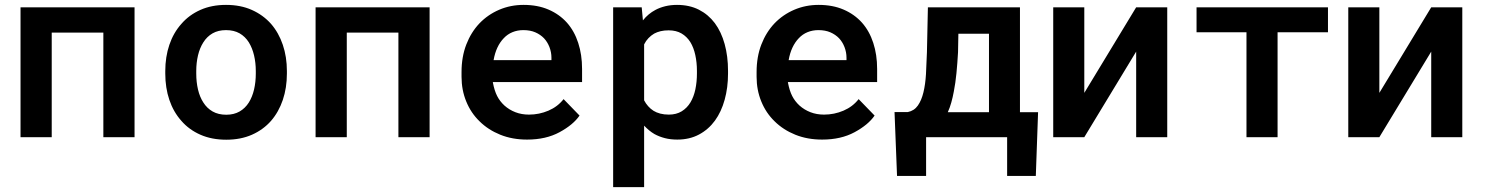

<svg xmlns="http://www.w3.org/2000/svg" viewBox="-20 -558 6041 781"><path d="M527.3 0V-528.3H63.5V0H190.4V-425.3H400.4V0Z M652.3 -269V-258.8Q652.3 -200.7 668.9 -151.6Q685.5 -102.5 717.8 -66.4Q749 -30.3 795.2 -10Q841.3 10.3 900.4 10.3Q959 10.3 1004.9 -10Q1050.8 -30.3 1082.5 -66.4Q1113.8 -102.5 1130.4 -151.6Q1147 -200.7 1147 -258.8V-269Q1147 -326.7 1130.4 -375.7Q1113.8 -424.8 1082.5 -460.9Q1050.3 -497.1 1004.4 -517.6Q958.5 -538.1 899.4 -538.1Q840.8 -538.1 794.9 -517.6Q749 -497.1 717.8 -460.9Q685.5 -424.8 668.9 -375.7Q652.3 -326.7 652.3 -269ZM778.3 -258.8V-269Q778.3 -302.7 785.4 -332.8Q792.5 -362.8 807.1 -385.7Q821.8 -409.2 844.7 -422.4Q867.7 -435.5 899.4 -435.5Q931.6 -435.5 954.6 -422.4Q977.5 -409.2 992.2 -385.7Q1006.3 -362.8 1013.4 -332.8Q1020.5 -302.7 1020.5 -269V-258.8Q1020.5 -224.1 1013.4 -193.8Q1006.3 -163.6 992.2 -141.1Q977.5 -117.7 954.6 -104.5Q931.6 -91.3 900.4 -91.3Q868.2 -91.3 845 -104.5Q821.8 -117.7 807.1 -141.1Q792.5 -163.6 785.4 -193.8Q778.3 -224.1 778.3 -258.8Z M1727.5 0V-528.3H1263.7V0H1390.6V-425.3H1600.6V0Z M2124 9.8Q2200.7 9.8 2256.1 -20.3Q2311.5 -50.3 2337.4 -87.9L2272.5 -154.8Q2248.5 -124 2210.9 -107.9Q2173.3 -91.8 2131.8 -91.8Q2101.6 -91.8 2076.4 -101.6Q2051.3 -111.3 2031.7 -128.9Q2013.2 -146 2002.2 -167.5Q1991.2 -189 1984.9 -222.2V-224.1H2347.7V-277.8Q2347.7 -335.4 2332 -383.5Q2316.4 -431.6 2286.1 -465.8Q2255.4 -500 2211.2 -519Q2167 -538.1 2109.9 -538.1Q2056.6 -538.1 2010.5 -518.3Q1964.4 -498.5 1930.2 -462.9Q1896 -426.8 1876.7 -376.7Q1857.4 -326.7 1857.4 -265.1V-245.6Q1857.4 -191.9 1876.5 -145.3Q1895.5 -98.6 1930.7 -64.5Q1965.8 -29.8 2014.9 -10Q2064 9.8 2124 9.8ZM2108.9 -435.5Q2136.7 -435.5 2157.5 -426.5Q2178.2 -417.5 2192.9 -402.3Q2207 -387.2 2215.1 -366.2Q2223.1 -345.2 2223.1 -323.2V-313.5H1987.8Q1992.7 -341.8 2003.2 -364.3Q2013.7 -386.7 2029.3 -402.8Q2044.4 -418.9 2064.7 -427.2Q2085 -435.5 2108.9 -435.5Z M2474.1 203.1H2600.1V-46.9Q2609.9 -36.6 2620.1 -28.1Q2630.4 -19.5 2642.1 -12.7Q2661.6 -2 2684.6 3.9Q2707.5 9.8 2734.9 9.8Q2784.7 9.8 2823.2 -10.7Q2861.8 -31.2 2888.2 -67.4Q2914.1 -103 2927.7 -152.3Q2941.4 -201.7 2941.4 -258.8V-269.5Q2941.4 -329.1 2927.7 -378.7Q2914.1 -428.2 2887.7 -463.9Q2861.3 -499 2822.8 -518.6Q2784.2 -538.1 2733.9 -538.1Q2708.5 -538.1 2686.3 -532.7Q2664.1 -527.3 2646 -517.6Q2631.3 -509.8 2618.7 -499.3Q2606 -488.8 2595.2 -475.1L2590.3 -528.3H2474.1ZM2814.9 -269.5V-259.3Q2814.9 -225.1 2808.6 -194.8Q2802.2 -164.6 2788.6 -141.6Q2774.9 -118.7 2752.9 -105.2Q2731 -91.8 2700.7 -91.8Q2681.6 -91.8 2665.8 -95.9Q2649.9 -100.1 2638.2 -107.4Q2626 -115.2 2616.5 -126Q2606.9 -136.7 2600.1 -149.9V-377.4Q2607.4 -392.1 2617.7 -402.8Q2627.9 -413.6 2641.1 -421.4Q2652.8 -427.7 2667.5 -431.2Q2682.1 -434.6 2699.7 -434.6Q2730.5 -434.6 2752.2 -421.9Q2773.9 -409.2 2788.1 -386.7Q2801.8 -364.3 2808.3 -334Q2814.9 -303.7 2814.9 -269.5Z M3324.2 9.8Q3400.9 9.8 3456.3 -20.3Q3511.7 -50.3 3537.6 -87.9L3472.7 -154.8Q3448.7 -124 3411.1 -107.9Q3373.5 -91.8 3332 -91.8Q3301.8 -91.8 3276.6 -101.6Q3251.5 -111.3 3231.9 -128.9Q3213.4 -146 3202.4 -167.5Q3191.4 -189 3185.1 -222.2V-224.1H3547.9V-277.8Q3547.9 -335.4 3532.2 -383.5Q3516.6 -431.6 3486.3 -465.8Q3455.6 -500 3411.4 -519Q3367.2 -538.1 3310.1 -538.1Q3256.8 -538.1 3210.7 -518.3Q3164.6 -498.5 3130.4 -462.9Q3096.2 -426.8 3076.9 -376.7Q3057.6 -326.7 3057.6 -265.1V-245.6Q3057.6 -191.9 3076.7 -145.3Q3095.7 -98.6 3130.9 -64.5Q3166 -29.8 3215.1 -10Q3264.2 9.8 3324.2 9.8ZM3309.1 -435.5Q3336.9 -435.5 3357.7 -426.5Q3378.4 -417.5 3393.1 -402.3Q3407.2 -387.2 3415.3 -366.2Q3423.3 -345.2 3423.3 -323.2V-313.5H3188Q3192.9 -341.8 3203.4 -364.3Q3213.9 -386.7 3229.5 -402.8Q3244.6 -418.9 3264.9 -427.2Q3285.2 -435.5 3309.1 -435.5Z M3672.4 -102.1H3618.7L3628.9 157.7H3747.1V0H4076.7V157.7H4193.4L4202.6 -101.6H4128.9V-528.3H3754.4L3750.5 -345.7Q3749 -298.3 3746.6 -256.6Q3744.1 -214.8 3736.3 -182.6Q3728.5 -149.9 3713.6 -128.7Q3698.7 -107.4 3672.4 -102.1ZM3877 -345.7 3878.4 -420.9H4002.9V-101.6H3835.4Q3843.8 -120.1 3849.6 -141.1Q3855.5 -162.1 3859.9 -186Q3866.7 -220.7 3870.6 -260.7Q3874.5 -300.8 3877 -345.7Z M4601.6 -528.3 4390.6 -180.2V-528.3H4264.2V0H4390.6L4601.6 -348.1V0H4728V-528.3Z M5381.8 -426.8V-528.3H4847.2V-426.8H5050.3V0H5176.8V-426.8Z M5801.8 -528.3 5590.8 -180.2V-528.3H5464.4V0H5590.8L5801.8 -348.1V0H5928.2V-528.3Z"/></svg>

Font: Roboto Mono SemiBold
Style: Regular
Weight: 600
Monospace: yes
Designer: Google
Version: Version 3.000